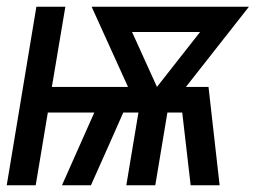

<svg xmlns="http://www.w3.org/2000/svg" viewBox="-24 -550 764 570"><path d="M-4 0H82L118 -216H256L160 0H246L300 -121L342 -216H387L351 0H437L473 -216H517L542 0H628L595 -292H528L715 -530H248L356 -292H130L170 -530H84ZM442 -292 368 -455H570Z"/></svg>

Font: Iosevka Sparkle Oblique
Style: Regular
Weight: 400
Italic angle: -9°
Designer: Belleve Invis
Foundry: Belleve Invis
Version: Version 4.5.0; ttfautohint (v1.8.3)